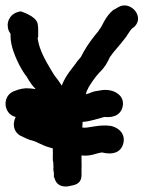

<svg xmlns="http://www.w3.org/2000/svg" viewBox="-25 -656 529 709"><path d="M-1 -254C4 -241 14 -229 33 -224C23 -205 20 -173 50 -155C89 -136 91 -138 91 -138C107 -134 115 -128 139 -118C148 -114 157 -112 170 -108V-95C171 -92 170 -89 170 -85V-64C171 -62 172 -58 172 -50V-45C173 -41 172 -37 172 -32C172 -25 174 -19 174 -18V-2L176 1C186 39 222 34 236 30C243 28 276 27 276 -9V-31C276 -42 277 -48 276 -62V-82C312 -78 330 -91 352 -93C357 -92 419 -74 431 -129C439 -170 402 -188 384 -191C340 -198 300 -181 279 -185C279 -191 280 -198 280 -206C302 -206 348 -221 360 -224H364C383 -222 420 -225 428 -263C436 -303 399 -319 383 -322C373 -324 361 -325 350 -323L332 -320C315 -318 305 -310 292 -308C294 -317 297 -325 300 -328V-330C310 -347 325 -370 341 -387C351 -397 363 -409 375 -433C377 -436 379 -442 380 -444C396 -468 417 -488 440 -519C454 -540 456 -545 466 -554H467L469 -555C506 -588 471 -636 435 -636C414 -636 402 -621 396 -621C361 -595 352 -554 340 -545V-543C322 -522 301 -495 284 -465C279 -455 277 -451 274 -446L258 -427V-426C243 -405 218 -379 203 -340C195 -353 185 -366 175 -379C158 -407 135 -443 122 -481C119 -489 114 -512 114 -514C114 -517 116 -518 116 -522V-544C116 -550 116 -558 114 -569C107 -598 53 -613 52 -614C13 -609 0 -577 4 -556C5 -547 7 -541 14 -531V-521C14 -513 15 -504 17 -494C25 -456 47 -410 68 -380C77 -371 83 -351 105 -329L106 -327C96 -329 83 -330 72 -330H70C50 -329 34 -322 26 -319C-5 -306 -9 -274 -1 -254Z"/></svg>

Font: Stray Cat
Style: ExBlk
Weight: 1000
Version: Version 1.0